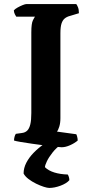

<svg xmlns="http://www.w3.org/2000/svg" viewBox="-20 -724 456 944"><path d="M283 0Q276 0 252.5 -2.5Q229 -5 198.5 -9Q168 -13 136.5 -17.5Q105 -22 81.5 -26Q58 -30 49 -33Q49 -42 51.5 -51.5Q54 -61 58 -66L87 -70Q104 -72 114 -82Q124 -92 129 -112.5Q134 -133 134 -168V-565Q134 -609 142 -624.5Q150 -640 152 -642H60Q57 -646 53 -654Q49 -662 48 -673Q54 -680 66.5 -687Q79 -694 91.5 -699Q104 -704 110 -704H355Q359 -699 363.5 -688Q368 -677 368 -659L325 -646Q309 -642 298.5 -633.5Q288 -625 282.5 -608.5Q277 -592 277 -560V-143Q277 -119 271.5 -101.5Q266 -84 260 -77L355 -64Q357 -61 359.5 -51.5Q362 -42 362 -33Q347 -20 324.5 -10Q302 0 283 0ZM222 200Q213 200 195.5 194.5Q178 189 157.5 179Q137 169 120 156Q103 143 96 129Q96 102 109.5 76Q123 50 145.5 27Q168 4 194 -14L285 -17Q258 1 239 25Q220 49 210.5 69Q201 89 201 98Q218 115 247 124Q276 133 313 134Q316 138 318.5 146Q321 154 321 162Q307 178 277.5 189Q248 200 222 200Z"/></svg>

Font: Texturina Medium 12pt
Style: Bold
Weight: 700
Version: Version 1.002